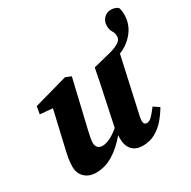

<svg xmlns="http://www.w3.org/2000/svg" viewBox="-158 -851 1016 1021"><g transform="rotate(-30 349.5 -341.0)"><path d="M437 15Q395 15 372 -9.5Q349 -34 349 -80Q349 -85 349 -90Q349 -95 350 -100Q304 -45 254.5 -15Q205 15 151 15Q107 15 81 -10Q55 -35 55 -75Q55 -100 59.5 -126Q64 -152 70 -177L121 -397L44 -404L52 -450L259 -508L293 -494L224 -202Q220 -181 216 -164Q212 -147 212 -133Q212 -112 222.5 -102Q233 -92 250 -92Q294 -92 353 -142L391 -321Q399 -360 407 -397.5Q415 -435 422 -474L526 -500Q559 -508 583.5 -522Q608 -536 608 -559Q608 -579 598 -593.5Q588 -608 588 -633Q588 -660 605.5 -678.5Q623 -697 649 -697Q675 -697 692 -683Q699 -665 699 -641Q699 -580 662.5 -535Q626 -490 575 -471L505 -155Q501 -139 498.5 -125Q496 -111 496 -101Q496 -79 516 -79Q530 -79 545 -93.5Q560 -108 584 -140L619 -117Q600 -84 574 -53.5Q548 -23 514 -4Q480 15 437 15Z"/></g></svg>

Font: Source Serif 4 SmText
Style: Bold Italic
Weight: 700
Italic angle: -12°
Designer: Frank Grießhammer
Foundry: Adobe
Version: Version 4.005;hotconv 1.1.0;makeotfexe 2.6.0